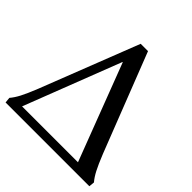

<svg xmlns="http://www.w3.org/2000/svg" viewBox="-195 -888 1037 1037"><g transform="rotate(45 323.0 -370.0)"><path d="M75 -176 295 -740H351L571 -176Q595 -116 611.5 -84.5Q628 -53 646 -32L643 0H3L0 -32Q18 -53 34.5 -84.5Q51 -116 75 -176ZM508 -48 297 -601H295L81 -48Z"/></g></svg>

Font: Minipax
Style: Regular
Weight: 400
Designer: Raphaël Ronot, Igor Stepanchenko (Cyrillic)
Foundry: steppetype
Version: Version 1.002